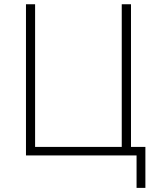

<svg xmlns="http://www.w3.org/2000/svg" viewBox="-20 -748 763 924"><path d="M610.4 0H105V-727.5H148.9V-41H565.9V-727.5H610.4ZM637.2 156.2V0H589.8V-41H679.7V156.2Z"/></svg>

Font: Inter Extra Light
Style: Regular
Weight: 200
Designer: Rasmus Andersson
Foundry: rsms
Version: Version 4.000;git-3c8e0fc